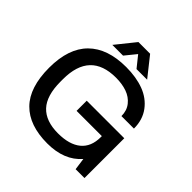

<svg xmlns="http://www.w3.org/2000/svg" viewBox="-223 -1048 1241 1241"><g transform="rotate(45 397.5 -428.0)"><path d="M238.8 -735.8 345.2 -868.2H452.1L557.1 -735.8H460L398.9 -812L336.9 -735.8ZM392.1 12.2Q226.6 12.2 140.4 -75.4Q54.2 -163.1 54.2 -342.8Q54.2 -519.5 144 -608.9Q233.9 -698.2 403.8 -698.2Q496.1 -698.2 566.2 -671.9Q636.2 -645.5 678.2 -589.1Q720.2 -532.7 720.2 -452.1H606Q606 -502.4 578.4 -537.1Q550.8 -571.8 506.6 -587.4Q462.4 -603 405.8 -603Q169.9 -603 169.9 -353V-332Q169.9 -203.1 226.3 -143.1Q282.7 -83 395 -83Q498 -83 553 -128.2Q607.9 -173.3 607.9 -261.2V-271H377V-363.8H720.2V0H639.2L627.9 -82Q546.4 12.2 392.1 12.2Z"/></g></svg>

Font: Archivo Medium
Style: Regular
Weight: 500
Designer: Hector Gatti
Foundry: Omnibus-Type
Version: Version 2.001